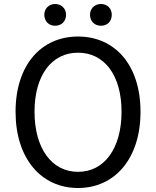

<svg xmlns="http://www.w3.org/2000/svg" viewBox="-20 -929 782 962"><path d="M371 13C555 13 684 -134 684 -369C684 -604 555 -746 371 -746C187 -746 58 -604 58 -369C58 -134 187 13 371 13ZM371 -68C239 -68 153 -186 153 -369C153 -552 239 -665 371 -665C503 -665 589 -552 589 -369C589 -186 503 -68 371 -68ZM256 -800C288 -800 311 -822 311 -855C311 -886 288 -909 256 -909C225 -909 202 -886 202 -855C202 -822 225 -800 256 -800ZM486 -800C518 -800 540 -822 540 -855C540 -886 518 -909 486 -909C454 -909 431 -886 431 -855C431 -822 454 -800 486 -800Z"/></svg>

Font: Noto Sans HK
Style: Regular
Weight: 400
Designer: Ryoko NISHIZUKA 西塚涼子 (kana, bopomofo & ideographs); Paul D. Hunt (Latin, Greek & Cyrillic); Sandoll Communications 산돌커뮤니
Foundry: Adobe
Version: Version 2.004;hotconv 1.0.118;makeotfexe 2.5.65603